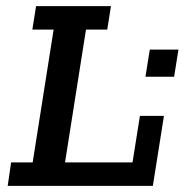

<svg xmlns="http://www.w3.org/2000/svg" viewBox="-20 -603 599 623"><path d="M5 0 16 -76H86L154 -507H85L97 -583H340L328 -507H259L191 -76H410L434 -227H512L476 0ZM452 -354 466 -442H559L545 -354Z"/></svg>

Font: Rokkitt Medium
Style: Italic
Weight: 500
Italic angle: -9°
Designer: Vernon Adams
Foundry: Vernon Adams
Version: Version 3.103